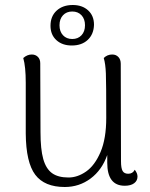

<svg xmlns="http://www.w3.org/2000/svg" viewBox="-20 -735 600 768"><path d="M530 -29Q530 -12 516.5 -2Q503 8 479 8Q409 8 409 -84V-115Q388 -55 342.5 -21Q297 13 239 13Q158 13 121 -36Q84 -85 83 -201V-404Q83 -469 73 -503Q89 -517 107 -517Q122 -517 131.5 -507.5Q141 -498 141 -482L142 -207Q142 -138 153 -99Q164 -60 188 -42.5Q212 -25 254 -25Q290 -25 324.5 -49Q359 -73 382 -126.5Q405 -180 405 -264Q405 -402 403.5 -441Q402 -480 395 -503Q409 -517 429 -517Q444 -517 453.5 -507Q463 -497 463 -480L464 -90Q464 -62 470.5 -51Q477 -40 493 -40Q511 -40 519 -56Q530 -42 530 -29ZM356 -636Q355 -598 331 -575.5Q307 -553 267 -553Q229 -553 205.5 -574.5Q182 -596 182 -632Q182 -670 206.5 -692.5Q231 -715 271 -715Q309 -715 332.5 -693.5Q356 -672 356 -636ZM218 -634Q218 -609 232 -594Q246 -579 269 -579Q292 -579 306 -594Q320 -609 320 -634Q320 -659 306 -674Q292 -689 269 -689Q246 -689 232 -674Q218 -659 218 -634Z"/></svg>

Font: Arima Madurai Light
Style: Regular
Weight: 300
Designer: Joana Correia and Natanael Gama
Foundry: NDISCOVER
Version: Version 1.019